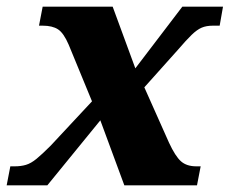

<svg xmlns="http://www.w3.org/2000/svg" viewBox="-42 -556 690 576"><path d="M-22 0 -11 -57H2Q21 -57 36 -61.5Q51 -66 67.5 -79.5Q84 -93 110 -119L234 -252L164 -422Q149 -457 132 -468Q115 -479 86 -479H75L86 -536H296L364 -351L505 -536H627L617 -479H597Q577 -479 563 -473Q549 -467 533 -451.5Q517 -436 493 -408L391 -294L465 -128Q484 -87 501 -72Q518 -57 547 -57H560L549 0H331L259 -195L100 0Z"/></svg>

Font: Noto Serif ExtraBold
Style: Italic
Weight: 800
Italic angle: -12°
Designer: Monotype Design Team
Foundry: Monotype Imaging Inc.
Version: Version 2.013